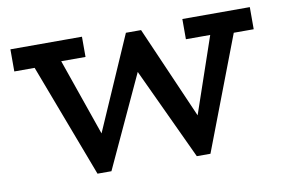

<svg xmlns="http://www.w3.org/2000/svg" viewBox="-58 -567 1000 676"><g transform="rotate(-10 441.5 -229.0)"><path d="M870.1 -471.2V-392.1H798.8L644 13.2H595.2L441.9 -314.9L290 13.2H240.2L86.9 -392.1H14.2V-471.2H270V-398.9H183.1L278.8 -124L424.8 -458H479L623 -127.9L715.8 -398.9H628.9V-471.2Z"/></g></svg>

Font: BioRhyme
Style: Regular
Weight: 400
Designer: Aoife Mooney
Foundry: Aoife Mooney Type
Version: Version 1.500;PS 001.500;hotconv 1.0.88;makeotf.lib2.5.64775